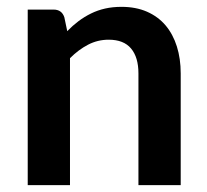

<svg xmlns="http://www.w3.org/2000/svg" viewBox="-20 -541 604 561"><path d="M61 0V-513H136.5Q160.5 -513 168 -490.5L176.5 -450Q192 -466 209.2 -479Q226.5 -492 245.8 -501.5Q265 -511 287 -516Q309 -521 335 -521Q377 -521 409.5 -506.8Q442 -492.5 463.8 -466.8Q485.5 -441 496.8 -405.2Q508 -369.5 508 -326.5V0H384.5V-326.5Q384.5 -373.5 363 -399.2Q341.5 -425 297.5 -425Q265.5 -425 237.5 -410.5Q209.5 -396 184.5 -371V0Z"/></svg>

Font: Lato
Style: Bold
Weight: 700
Designer: Lukasz Dziedzic
Foundry: tyPoland Lukasz Dziedzic
Version: Version 2.007; 2014-02-27